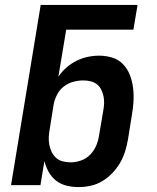

<svg xmlns="http://www.w3.org/2000/svg" viewBox="-20 -755 640 783"><path d="M301 8Q275 8 251 2Q227 -4 208.5 -18.5Q190 -33 178.5 -54Q167 -75 161 -98L145 0H25L146 -735H541L524 -634H250L218 -442Q232 -463 251 -479.5Q270 -496 292 -507Q314 -518 337.5 -523Q361 -528 384 -528Q412 -528 438 -520Q464 -512 482 -493Q500 -474 509.5 -449.5Q519 -425 522.5 -398Q526 -371 524.5 -343Q523 -315 518 -287L502 -187Q498 -163 490.5 -138.5Q483 -114 470 -91.5Q457 -69 438.5 -49.5Q420 -30 397.5 -16.5Q375 -3 350 2.5Q325 8 301 8ZM268 -93Q289 -93 310.5 -100.5Q332 -108 348 -124.5Q364 -141 372.5 -161.5Q381 -182 384 -203L401 -303Q404 -319 404.5 -334Q405 -349 402 -363Q399 -377 392.5 -390Q386 -403 375 -411.5Q364 -420 349.5 -423.5Q335 -427 320 -427Q300 -427 279 -421.5Q258 -416 240.5 -402.5Q223 -389 213 -369.5Q203 -350 199 -330L183 -230Q180 -213 179 -197Q178 -181 181 -165Q184 -149 191 -135Q198 -121 209 -111Q220 -101 236 -97Q252 -93 268 -93Z"/></svg>

Font: Iosevka SS04 Extended Oblique
Style: Bold
Weight: 700
Width: 7
Italic angle: -9°
Monospace: yes
Designer: Belleve Invis
Foundry: Belleve Invis
Version: Version 19.0.0; ttfautohint (v1.8.4)